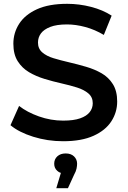

<svg xmlns="http://www.w3.org/2000/svg" viewBox="-20 -730 669 1006"><path d="M311 10Q229 10 154 -13.5Q79 -37 35 -74L80 -175Q122 -142 184 -120Q246 -98 311 -98Q366 -98 400 -110Q434 -122 450 -142.5Q466 -163 466 -189Q466 -221 443 -240.5Q420 -260 383.5 -271.5Q347 -283 302.5 -293Q258 -303 213.5 -316.5Q169 -330 132.5 -351.5Q96 -373 73 -409Q50 -445 50 -501Q50 -558 80.5 -605.5Q111 -653 173.5 -681.5Q236 -710 332 -710Q395 -710 457 -694Q519 -678 565 -648L524 -547Q477 -575 427 -588.5Q377 -602 331 -602Q277 -602 243.5 -589Q210 -576 194.5 -555Q179 -534 179 -507Q179 -475 201.5 -455.5Q224 -436 260.5 -425Q297 -414 342 -403.5Q387 -393 431.5 -380Q476 -367 512.5 -346Q549 -325 571.5 -289Q594 -253 594 -198Q594 -142 563.5 -94.5Q533 -47 470 -18.5Q407 10 311 10ZM275 256 299 176Q288 173 280 165Q264 151 264 128Q264 104 280.5 89Q297 74 324 74Q352 74 368 89.5Q384 105 384 128Q384 139 381 153.5Q378 168 368 186L336 256Z"/></svg>

Font: Montserrat Thin SemiBold
Style: Regular
Weight: 600
Version: Version 9.000